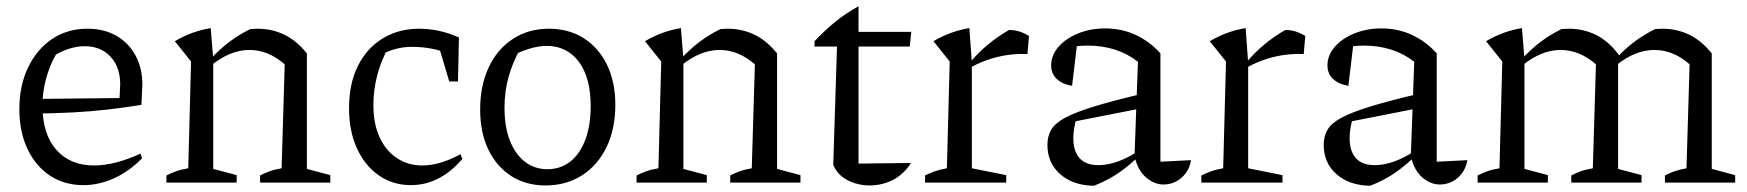

<svg xmlns="http://www.w3.org/2000/svg" viewBox="-20 -585 5595 615"><path d="M247 8Q186 8 140 -22.5Q94 -53 68 -108Q42 -163 42 -235Q42 -310 69.5 -368Q97 -426 146 -459.5Q195 -493 260 -493Q313 -493 352.5 -470.5Q392 -448 414 -407.5Q436 -367 436 -314L433 -249Q376 -240 324 -234Q272 -228 215 -225Q158 -222 87 -221L88 -268L363 -271L365 -315Q365 -370 334 -403.5Q303 -437 251 -437Q229 -437 205 -430Q181 -423 159 -410Q138 -373 127 -331Q116 -289 116 -247Q116 -155 160.5 -105Q205 -55 281 -55Q348 -55 430 -93L435 -78Q394 -36 345.5 -14Q297 8 247 8Z M513 0V-23Q527 -30 543 -36Q559 -42 583 -46L592 -388L540 -453Q594 -485 655 -495L663 -396V-44L738 -24V0ZM813 0V-23Q826 -30 842.5 -36Q859 -42 882 -46L892 -379L963 -414V-44L1038 -24V0ZM657 -376 655 -396Q684 -428 715.5 -451.5Q747 -475 782 -492Q788 -492 794 -492.5Q800 -493 805 -493Q851 -493 890.5 -474Q930 -455 963 -414L892 -379Q839 -425 779 -425Q718 -425 657 -376Z M1296 8Q1238 8 1193 -23.5Q1148 -55 1123 -110.5Q1098 -166 1098 -238Q1098 -317 1126.5 -374Q1155 -431 1206 -462Q1257 -493 1322 -493Q1355 -493 1387 -486Q1419 -479 1450 -465L1436 -405Q1374 -435 1299 -435Q1271 -435 1243 -427Q1215 -419 1190 -404L1224 -432Q1201 -392 1188.5 -344.5Q1176 -297 1176 -249Q1176 -188 1196 -145Q1216 -102 1251.5 -78.5Q1287 -55 1333 -55Q1361 -55 1391.5 -64Q1422 -73 1455 -91L1461 -76Q1389 8 1296 8ZM1419 -324 1377 -465H1450L1447 -324Z M1727 9Q1664 9 1617 -21.5Q1570 -52 1544 -106.5Q1518 -161 1518 -234Q1518 -311 1545.5 -369.5Q1573 -428 1623 -460.5Q1673 -493 1738 -493Q1802 -493 1850 -462.5Q1898 -432 1924.5 -377Q1951 -322 1951 -250Q1951 -172 1923 -114Q1895 -56 1844.5 -23.5Q1794 9 1727 9ZM1733 -43Q1775 -43 1806 -67Q1837 -91 1854.5 -136.5Q1872 -182 1872 -245Q1872 -306 1855 -349Q1838 -392 1806 -415Q1774 -438 1731 -438Q1704 -438 1672.5 -428Q1641 -418 1604 -398L1647 -430Q1622 -385 1609 -338.5Q1596 -292 1596 -240Q1596 -178 1613.5 -134Q1631 -90 1662 -66.5Q1693 -43 1733 -43Z M2019 0V-23Q2033 -30 2049 -36Q2065 -42 2089 -46L2098 -388L2046 -453Q2100 -485 2161 -495L2169 -396V-44L2244 -24V0ZM2319 0V-23Q2332 -30 2348.5 -36Q2365 -42 2388 -46L2398 -379L2469 -414V-44L2544 -24V0ZM2163 -376 2161 -396Q2190 -428 2221.5 -451.5Q2253 -475 2288 -492Q2294 -492 2300 -492.5Q2306 -493 2311 -493Q2357 -493 2396.5 -474Q2436 -455 2469 -414L2398 -379Q2345 -425 2285 -425Q2224 -425 2163 -376Z M2730 -565V-483H2899L2894 -436H2730V-61L2898 -63Q2884 -40 2863 -23.5Q2842 -7 2817 1Q2792 9 2766 9Q2728 9 2695.5 -7.5Q2663 -24 2649 -57L2661 -436H2589V-453Q2619 -485 2653.5 -513.5Q2688 -542 2730 -565Z M3271 -412Q3174 -416 3087 -368V-385Q3115 -418 3146 -443.5Q3177 -469 3212 -489Q3230 -489 3245.5 -484Q3261 -479 3276 -470ZM2943 0V-23Q2957 -30 2973.5 -36Q2990 -42 3013 -46L3022 -388L2970 -453Q3024 -485 3085 -495L3093 -384V-46L3203 -24V0Z M3707 6Q3677 6 3650.5 -17Q3624 -40 3614 -85L3625 -387Q3559 -439 3463 -439Q3444 -439 3425 -436.5Q3406 -434 3389 -430L3431 -452L3414 -310Q3381 -316 3364 -333Q3347 -350 3347 -375Q3347 -408 3370.5 -435Q3394 -462 3433.5 -478Q3473 -494 3520 -494Q3573 -494 3618 -473Q3663 -452 3697 -414V-67L3795 -72Q3791 -47 3777.5 -29.5Q3764 -12 3746 -3Q3728 6 3707 6ZM3484 10Q3417 9 3376 -27Q3335 -63 3335 -121Q3335 -149 3347.5 -170Q3360 -191 3393 -208.5Q3426 -226 3486.5 -244.5Q3547 -263 3641 -285V-239L3402 -192L3428 -205Q3423 -190 3420.5 -173Q3418 -156 3418 -142Q3418 -101 3438 -78.5Q3458 -56 3499 -56Q3528 -56 3561.5 -68Q3595 -80 3632 -105V-89Q3600 -57 3565 -32.5Q3530 -8 3484 10Z M4156 -412Q4059 -416 3972 -368V-385Q4000 -418 4031 -443.5Q4062 -469 4097 -489Q4115 -489 4130.5 -484Q4146 -479 4161 -470ZM3828 0V-23Q3842 -30 3858.5 -36Q3875 -42 3898 -46L3907 -388L3855 -453Q3909 -485 3970 -495L3978 -384V-46L4088 -24V0Z M4592 6Q4562 6 4535.5 -17Q4509 -40 4499 -85L4510 -387Q4444 -439 4348 -439Q4329 -439 4310 -436.5Q4291 -434 4274 -430L4316 -452L4299 -310Q4266 -316 4249 -333Q4232 -350 4232 -375Q4232 -408 4255.5 -435Q4279 -462 4318.5 -478Q4358 -494 4405 -494Q4458 -494 4503 -473Q4548 -452 4582 -414V-67L4680 -72Q4676 -47 4662.5 -29.5Q4649 -12 4631 -3Q4613 6 4592 6ZM4369 10Q4302 9 4261 -27Q4220 -63 4220 -121Q4220 -149 4232.5 -170Q4245 -191 4278 -208.5Q4311 -226 4371.5 -244.5Q4432 -263 4526 -285V-239L4287 -192L4313 -205Q4308 -190 4305.5 -173Q4303 -156 4303 -142Q4303 -101 4323 -78.5Q4343 -56 4384 -56Q4413 -56 4446.5 -68Q4480 -80 4517 -105V-89Q4485 -57 4450 -32.5Q4415 -8 4369 10Z M4713 0V-23Q4727 -30 4743 -36Q4759 -42 4783 -46L4792 -388L4740 -453Q4794 -485 4855 -495L4863 -396V-44L4938 -24V0ZM5013 0V-23Q5026 -30 5042.5 -36Q5059 -42 5082 -46L5092 -379L5167 -407L5163 -393V-44L5238 -24V0ZM5092 -379Q5039 -425 4979 -425Q4918 -425 4857 -376L4855 -396Q4884 -428 4915.5 -451.5Q4947 -475 4982 -492Q4988 -492 4994 -492.5Q5000 -493 5005 -493Q5053 -493 5093.5 -472.5Q5134 -452 5167 -407ZM5313 0V-23Q5326 -30 5342.5 -36Q5359 -42 5382 -46L5392 -379L5463 -414V-44L5538 -24V0ZM5392 -379Q5340 -425 5279 -425Q5218 -425 5157 -376L5155 -396Q5184 -428 5215.5 -451.5Q5247 -475 5282 -492Q5288 -492 5294 -492.5Q5300 -493 5305 -493Q5351 -493 5390.5 -474Q5430 -455 5463 -414Z"/></svg>

Font: Piazzolla 24pt
Style: Regular
Weight: 400
Designer: Juan Pablo del Peral
Foundry: Huerta Tipografica
Version: Version 2.005